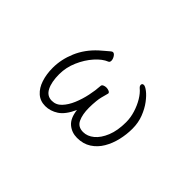

<svg xmlns="http://www.w3.org/2000/svg" viewBox="-59 -794 1119 1119"><g transform="rotate(45 500.0 -235.0)"><path d="M480 -99Q450 -33 412 -8.5Q374 16 333 16Q291 16 262.5 -9.5Q234 -35 220 -78Q206 -121 206 -173Q206 -242 235 -310.5Q264 -379 324 -434Q336 -445 352.5 -458.5Q369 -472 379 -481Q386 -486 390 -486Q401 -486 410 -471.5Q419 -457 419 -444Q419 -432 411 -428Q375 -414 340 -374.5Q305 -335 282 -282Q259 -229 259 -173Q259 -109 278.5 -71Q298 -33 338 -33Q373 -33 398 -59.5Q423 -86 440 -126.5Q457 -167 466.5 -212Q476 -257 478 -294Q478 -304 488 -308.5Q498 -313 509 -313Q520 -313 530.5 -308.5Q541 -304 541 -296Q541 -295 540.5 -294Q540 -293 540 -292Q533 -266 529 -250.5Q525 -235 523 -215Q520 -185 520 -158Q520 -103 536.5 -68Q553 -33 596 -33Q631 -33 662 -58.5Q693 -84 713 -133Q733 -182 733 -251Q733 -289 721 -327.5Q709 -366 690 -397.5Q671 -429 649 -447Q639 -456 639 -465Q639 -478 653 -478Q664 -478 685.5 -461.5Q707 -445 730 -414.5Q753 -384 769.5 -342Q786 -300 786 -250Q786 -203 775 -156Q764 -109 741 -70Q718 -31 681.5 -7.5Q645 16 595 16Q551 16 519 -11Q487 -38 480 -99Z"/></g></svg>

Font: Moon Stars Kai T HW Light
Style: Regular
Weight: 300
Designer: GuiWonder
Version: Version 1.101